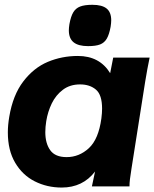

<svg xmlns="http://www.w3.org/2000/svg" viewBox="-20 -796 659 820"><path d="M13.5 -230.5Q13.5 -262 19.5 -297Q35 -390 79.5 -448.2Q124 -506.5 184.2 -531.8Q244.5 -557 312.5 -557Q405.5 -557 450.5 -483.5L463.5 -550H619Q614.5 -528.5 609.2 -500.2Q604 -472 600 -447L541.5 -75.5L540 -65Q537 -47 535 -30.8Q533 -14.5 533 0H372.5Q374.5 -11 386 -63.5Q333.5 5 243.5 5Q181 5 128.5 -21.5Q76 -48 44.8 -101Q13.5 -154 13.5 -230.5ZM413 -290.5Q416 -314 416 -332Q416 -391 389.8 -413.2Q363.5 -435.5 322 -435.5Q279 -435.5 248.8 -412.8Q218.5 -390 201.2 -354.5Q184 -319 177.5 -278.5Q173.5 -253.5 173.5 -231.5Q173.5 -184 194.5 -154.5Q215.5 -125 264.5 -125Q318 -125 359.5 -163.2Q401 -201.5 413 -290.5ZM274 -666.5Q274 -677 276.5 -693Q282.5 -726 293 -743.5Q303.5 -761 322.5 -768.2Q341.5 -775.5 374.5 -775.5Q416 -775.5 435.5 -759.5Q455 -743.5 455 -709.5Q455 -698.5 452.5 -682Q446.5 -649 436.2 -631.2Q426 -613.5 407.5 -606.2Q389 -599 356 -599Q314.5 -599 294.2 -615.5Q274 -632 274 -666.5Z"/></svg>

Font: JuliaMono Black
Style: Italic
Weight: 900
Italic angle: -9°
Monospace: yes
Designer: cormullion
Foundry: corm
Version: Version 0.057; ttfautohint (v1.8.4)